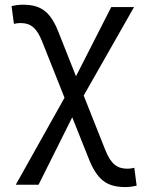

<svg xmlns="http://www.w3.org/2000/svg" viewBox="-20 -547 626 802"><path d="M502.9 234.4C519 234.4 531.2 232.9 550.8 228.5L541 153.8C529.3 156.7 522 157.7 512.7 157.7C469.2 157.7 443.4 138.2 419.9 79.6L329.6 -147.9L540 -517.6H444.8L297.4 -228.5L225.6 -409.7C191.9 -497.1 152.3 -527.3 76.2 -527.3C60.1 -527.3 47.9 -525.9 28.3 -521.5L38.1 -447.3C48.3 -449.7 55.7 -450.7 66.4 -450.7C107.9 -450.7 133.8 -430.7 156.7 -372.1L249.5 -138.7L45.9 224.6H141.1L281.7 -57.1L349.1 111.8C384.3 202.6 424.8 234.4 502.9 234.4Z"/></svg>

Font: Cascadia Code SemiLight
Style: Regular
Weight: 350
Monospace: yes
Designer: Aaron Bell
Foundry: Saja Typeworks
Version: Version 2404.023